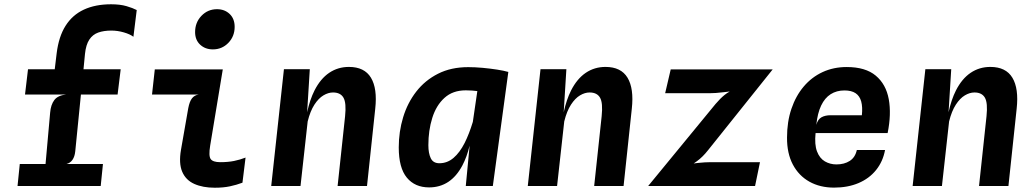

<svg xmlns="http://www.w3.org/2000/svg" viewBox="-20 -870 4840 898"><path d="M62 0 72.5 -103H193L214.5 -343Q217.5 -380 234 -402Q250.5 -424 290 -428H97L111 -546H236L245 -620.5Q254.5 -698.5 286.5 -749.2Q318.5 -800 372.2 -825Q426 -850 499.5 -850Q542 -850 571.8 -841.2Q601.5 -832.5 619.5 -823L604 -698Q588.5 -710 559.2 -718.5Q530 -727 500.5 -727Q465.5 -727 439.5 -717.8Q413.5 -708.5 397.8 -684.8Q382 -661 377.5 -618L370.5 -546H544.5L530 -428H358.5L332 -162.5Q329.5 -137.5 319 -122.5Q308.5 -107.5 291 -103H461.5L451 0Z M975.5 -639Q940 -639 916.2 -661Q892.5 -683 892.5 -720Q892.5 -765 922.2 -796Q952 -827 995 -827Q1030.5 -827 1054 -804.8Q1077.5 -782.5 1077.5 -744.5Q1077.5 -700 1048 -669.5Q1018.5 -639 975.5 -639ZM984.5 8Q928.5 8 888.8 -9.8Q849 -27.5 832.2 -66.8Q815.5 -106 826.5 -169.5L860.5 -364Q866.5 -395.5 878 -410.2Q889.5 -425 910 -428H691L704 -545.5H1022L963 -189Q955 -140.5 965.5 -126Q976 -111.5 1010.5 -111.5Q1046.5 -111.5 1074.8 -117.2Q1103 -123 1128.5 -133L1114 -15.5Q1086 -5 1055.2 1.5Q1024.5 8 984.5 8Z M1248.5 0 1308 -546.5H1429L1416.5 -345Q1429.5 -404.5 1451 -447Q1479 -502 1519.8 -529.5Q1560.5 -557 1612 -557Q1684.5 -557 1715 -506.5Q1745.5 -456 1735 -361.5L1696.5 0H1559L1594 -326.5Q1600.5 -388.5 1586.5 -413Q1572.5 -437.5 1537.5 -437.5Q1515.5 -437.5 1492.8 -424Q1470 -410.5 1450.5 -380.5Q1431 -350.5 1419 -302L1385.5 0Z M2158.5 0 2176.5 -189Q2163.5 -135.5 2142.5 -96Q2115.5 -45 2076.5 -19.2Q2037.5 6.5 1987 6.5Q1920.5 6.5 1882.8 -39.2Q1845 -85 1845 -180.5Q1845 -254 1865.5 -321.5Q1886 -389 1927 -441.8Q1968 -494.5 2028.8 -525.2Q2089.5 -556 2170 -556Q2201 -556 2236.8 -552.8Q2272.5 -549.5 2304.8 -544.5Q2337 -539.5 2357.5 -533.5L2285 0ZM2212.5 -444Q2199 -445.5 2187.5 -446.5Q2169 -447.5 2158.5 -447.5Q2097.5 -447.5 2058.8 -412.2Q2020 -377 2001.8 -318.5Q1983.5 -260 1983.5 -191Q1983.5 -153 1994.8 -129.8Q2006 -106.5 2035 -106.5Q2072 -106.5 2101.2 -131.5Q2130.5 -156.5 2153.5 -202Q2174.5 -244 2191.5 -300Z M2448.5 0 2508 -546.5H2629L2616.5 -345Q2629.5 -404.5 2651 -447Q2679 -502 2719.8 -529.5Q2760.5 -557 2812 -557Q2884.5 -557 2915 -506.5Q2945.5 -456 2935 -361.5L2896.5 0H2759L2794 -326.5Q2800.5 -388.5 2786.5 -413Q2772.5 -437.5 2737.5 -437.5Q2715.5 -437.5 2692.8 -424Q2670 -410.5 2650.5 -380.5Q2631 -350.5 2619 -302L2585.5 0Z M3011.5 0 3326.5 -383.5Q3348 -409 3369 -426Q3380 -435 3393 -442Q3377.5 -440 3362 -438.5Q3327 -434 3298.5 -434H3091L3117 -545.5H3594L3292 -168Q3266.5 -135.5 3239.5 -116Q3232 -110.5 3224.5 -105.5Q3234.5 -106.5 3245 -108Q3278.5 -111.5 3303.5 -111.5H3534.5L3511.5 0Z M3881 7.5Q3815.5 7.5 3765.8 -20.2Q3716 -48 3688.2 -100.5Q3660.5 -153 3661 -226.5Q3661 -300.5 3681.5 -361Q3702 -421.5 3739 -465.2Q3776 -509 3827.2 -532.8Q3878.5 -556.5 3940 -556.5Q4028 -556.5 4076 -516.2Q4124 -476 4136.8 -406.2Q4149.5 -336.5 4131.5 -247.5H3794.5Q3789 -194 3801.2 -161.8Q3813.5 -129.5 3838 -115.2Q3862.5 -101 3892 -101Q3929 -101 3954.5 -117.5Q3980 -134 3987.5 -168.5H4119.5Q4109.5 -114.5 4077.5 -74.8Q4045.5 -35 3995.5 -13.8Q3945.5 7.5 3881 7.5ZM3798 -286Q3805 -312 3822.2 -321.5Q3839.5 -331 3864.5 -331H4011Q4015 -369.5 4008 -395.2Q4001 -421 3981.8 -434Q3962.5 -447 3929.5 -447Q3893 -447 3865.2 -429.5Q3837.5 -412 3820.5 -376.2Q3803.5 -340.5 3798 -286Z M4248.5 0 4308 -546.5H4429L4416.5 -345Q4429.5 -404.5 4451 -447Q4479 -502 4519.8 -529.5Q4560.5 -557 4612 -557Q4684.5 -557 4715 -506.5Q4745.5 -456 4735 -361.5L4696.5 0H4559L4594 -326.5Q4600.5 -388.5 4586.5 -413Q4572.5 -437.5 4537.5 -437.5Q4515.5 -437.5 4492.8 -424Q4470 -410.5 4450.5 -380.5Q4431 -350.5 4419 -302L4385.5 0Z"/></svg>

Font: Spline Sans Mono SemiBold
Style: Italic
Weight: 600
Italic angle: -4°
Monospace: yes
Version: Version 1.004